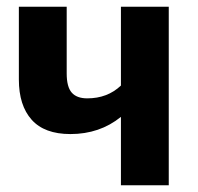

<svg xmlns="http://www.w3.org/2000/svg" viewBox="-20 -550 589 570"><path d="M339 -530H481V0H339V-203Q276 -152 189 -152Q112 -152 74 -194.5Q36 -237 36 -314V-530H178V-332Q178 -292 193 -275Q208 -258 239 -258Q299 -258 339 -296Z"/></svg>

Font: FiraGO SemiBold
Style: Regular
Weight: 600
Designer: bBox Type
Foundry: bBox Type GmbH
Version: Version 1.001;PS 001.001;hotconv 1.0.88;makeotf.lib2.5.64775